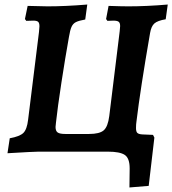

<svg xmlns="http://www.w3.org/2000/svg" viewBox="-20 -669 760 847"><path d="M582 -133Q580 -121 580 -104Q580 -88 586 -82.5Q592 -77 608 -76L655 -74L661 -62L636 151L551 158L552 74Q552 29 530.5 14.5Q509 0 456 0H150Q130 0 13 7L23 -59Q67 -67 83 -82.5Q99 -98 104 -141L152 -528L154 -553Q154 -568 148 -573Q142 -578 127 -578L96 -577L90 -585L102 -643Q162 -641 190 -641Q269 -641 365 -649L356 -583Q328 -578 315 -571.5Q302 -565 295.5 -550.5Q289 -536 284 -505Q268 -416 251 -305Q234 -194 227 -129Q225 -113 225 -109Q225 -91 234.5 -84.5Q244 -78 268 -78H373Q419 -78 437.5 -94Q456 -110 462 -157L508 -531Q510 -549 510 -554Q510 -568 503.5 -573Q497 -578 480 -578Q464 -578 454 -577L448 -585L459 -643Q517 -641 546 -641Q627 -641 720 -649L711 -584Q675 -578 661 -565.5Q647 -553 642 -523Q599 -275 582 -133Z"/></svg>

Font: Alegreya
Style: Bold Italic
Weight: 700
Italic angle: -7°
Designer: Juan Pablo del Peral
Foundry: Huerta Tipografica
Version: Version 2.007; ttfautohint (v1.6)